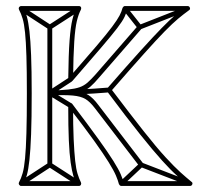

<svg xmlns="http://www.w3.org/2000/svg" viewBox="-20 -608 658 636"><path d="M153 -518H137V-300Q137 -300 137 -300Q137 -300 137 -300V-62H153V-300Q153 -300 153 -300Q153 -300 153 -300ZM442 -57 454 -67 306 -260Q306 -260 306 -260Q306 -260 306 -260Q289 -283 272.5 -293.5Q256 -304 227.5 -307Q199 -310 145 -308Q137 -308 137.5 -300Q138 -292 145 -292Q185 -293 210 -295.5Q235 -298 251 -304Q267 -310 280 -321.5Q293 -333 309 -352Q309 -352 309 -352Q309 -352 309 -352L449 -513L437 -523L297 -362Q297 -362 297 -362Q297 -362 297 -362Q282 -345 270 -334.5Q258 -324 243.5 -319Q229 -314 206 -311.5Q183 -309 145 -308Q137 -308 137.5 -300Q138 -292 145 -292Q195 -294 221.5 -291.5Q248 -289 263 -280Q278 -271 294 -250Q294 -250 294 -250Q294 -250 294 -250ZM218 -338 210 -352 141 -307Q137 -304 137 -299.5Q137 -295 141 -293L210 -251L218 -265L149 -307Q145 -309 145 -300Q145 -291 149 -293ZM237 7 245 -7 149 -69Q148 -70 145.5 -70Q143 -70 141 -69L46 -7L54 7L149 -55Q151 -57 145 -57Q139 -57 141 -55ZM54 -587 46 -573 141 -511Q143 -510 145.5 -510Q148 -510 149 -511L245 -573L237 -587L141 -525Q139 -524 145 -524Q151 -524 149 -525ZM606 7 612 -7 451 -69Q449 -71 447 -70.5Q445 -70 443 -68L377 -6L387 6L453 -56Q455 -58 449 -57Q443 -56 445 -55ZM400 -585 388 -575 437 -513Q439 -511 441.5 -510.5Q444 -510 446 -511L604 -573L598 -587L440 -525Q438 -524 444.5 -522.5Q451 -521 449 -523ZM342 -302 340 -318Q292 -314 243 -311.5Q194 -309 145 -308V-292Q194 -293 243.5 -295.5Q293 -298 342 -302ZM50 8H241Q246 8 248 4Q250 0 248 -4Q242 -16 237 -32Q232 -48 229 -75.5Q226 -103 224 -147Q222 -191 222 -258L208 -253Q260 -186 291.5 -142Q323 -98 340 -70.5Q357 -43 364 -26.5Q371 -10 374 2Q375 4 377 6Q379 8 382 8H609Q615 8 617 2.5Q619 -3 614 -6Q598 -19 578 -37Q558 -55 528.5 -87Q499 -119 455.5 -174Q412 -229 347 -315V-305Q414 -382 456.5 -429.5Q499 -477 525.5 -504Q552 -531 570 -546Q588 -561 606 -574Q611 -577 609 -582.5Q607 -588 601 -588H394Q391 -588 389 -586Q387 -584 386 -582Q383 -570 376 -556.5Q369 -543 351.5 -519.5Q334 -496 299.5 -455.5Q265 -415 208 -350L222 -345Q223 -426 226 -470.5Q229 -515 234.5 -538Q240 -561 248 -576Q250 -581 248 -584.5Q246 -588 241 -588H50Q46 -588 43.5 -584.5Q41 -581 43 -576Q50 -563 55 -546Q60 -529 63 -500Q66 -471 67.5 -422.5Q69 -374 69 -299Q69 -218 67.5 -166.5Q66 -115 63 -83.5Q60 -52 55 -34.5Q50 -17 43 -4Q41 0 43.5 4Q46 8 50 8ZM50 -8 57 4Q64 -10 69 -28Q74 -46 77.5 -78Q81 -110 83 -163Q85 -216 85 -299Q85 -376 83 -425.5Q81 -475 77.5 -505Q74 -535 69 -553Q64 -571 57 -584L50 -572H241L234 -584Q226 -568 220 -544Q214 -520 210.5 -474.5Q207 -429 206 -345Q206 -340 211 -338Q216 -336 220 -340Q279 -408 314.5 -449.5Q350 -491 368 -514.5Q386 -538 392.5 -552Q399 -566 402 -578L394 -572H601L596 -586Q578 -573 560 -557.5Q542 -542 515.5 -515Q489 -488 446 -440.5Q403 -393 335 -315Q330 -310 335 -305Q400 -218 444 -163Q488 -108 517.5 -75.5Q547 -43 567.5 -25Q588 -7 604 6L609 -8H382L390 -2Q387 -14 380 -30.5Q373 -47 355.5 -75Q338 -103 305.5 -148Q273 -193 220 -263Q217 -268 211.5 -266Q206 -264 206 -258Q206 -188 208 -143Q210 -98 214 -70Q218 -42 223 -25.5Q228 -9 234 4L241 -8Z"/></svg>

Font: Tilt Prism
Style: Regular
Weight: 400
Version: Version 1.000